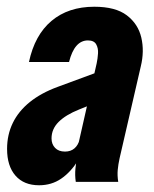

<svg xmlns="http://www.w3.org/2000/svg" viewBox="-20 -540 458 570"><path d="M205 0Q202 -20 204 -40Q206 -60 210 -82L206 -83L267 -352Q270 -366 271 -381.5Q272 -397 265.5 -408.5Q259 -420 241 -420Q221 -420 207 -404Q193 -388 185 -356H66Q83 -436 133 -478Q183 -520 260 -520Q323 -520 356.5 -494.5Q390 -469 399.5 -428.5Q409 -388 398 -343L335 -70Q331 -52 329.5 -35.5Q328 -19 331 0ZM96 10Q51 10 26 -18.5Q1 -47 1 -98Q1 -140 18 -175Q35 -210 68.5 -237Q102 -264 151 -282L300 -337L277 -240L215 -215Q175 -199 154 -178Q133 -157 133 -129Q133 -112 143.5 -101Q154 -90 173 -90Q190 -90 201 -99.5Q212 -109 216 -125L212 -64Q190 -29 161.5 -9.5Q133 10 96 10Z"/></svg>

Font: Instrument Sans Condensed
Style: Bold Italic
Weight: 700
Width: 3
Italic angle: -13°
Designer: Rodrigo Fuenzalida
Foundry: fragTYPE
Version: Version 1.000;gftools[0.9.28]